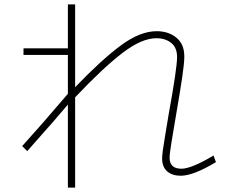

<svg xmlns="http://www.w3.org/2000/svg" viewBox="-20 -817 1040 874"><path d="M963 -79Q860 -17 803 -17Q764 -17 741 -37Q718 -57 718 -96Q718 -120 731.5 -198.5Q745 -277 748 -298Q786 -506 786 -557Q786 -601 759 -622Q732 -643 692 -643Q625 -643 537.5 -576Q450 -509 322 -374V37H289V-341Q226 -266 140 -170L104 -129L81 -152Q169 -249 289 -390V-567H87V-597H289V-797H322V-420Q443 -546 530.5 -610.5Q618 -675 693 -675Q747 -675 783 -645.5Q819 -616 819 -560Q819 -530 809.5 -465.5Q800 -401 781 -291Q770 -228 761 -172Q752 -116 752 -99Q752 -49 806 -49Q851 -49 952 -109Z"/></svg>

Font: IBM Plex Sans JP ExtraLight
Style: Regular
Weight: 200
Designer: Mike Abbink; Paul van der Laan; Pieter van Rosmalen; Wujin Sim; Yejin Wi; Jinhee Kim; Boomi Park; Yona Kim; Kichan Ma
Foundry: Sandoll Inc.
Version: Version 1.001